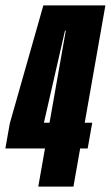

<svg xmlns="http://www.w3.org/2000/svg" viewBox="-40 -695 412 715"><path d="M102.5 0 127.5 -142H-20L-3.5 -235.5L121.5 -675H352.5L275.5 -238H303.5L286.5 -142H258.5L233.5 0ZM123.5 -238H144.5L205 -581H202Z"/></svg>

Font: Anybody UltraCondensed Regular
Style: Bold Italic
Weight: 700
Width: 1
Italic angle: -10°
Designer: Tyler Finck
Foundry: Etcetera Type Company
Version: Version 1.010; ttfautohint (v1.8.3) -l 8 -r 50 -G 200 -x 14 